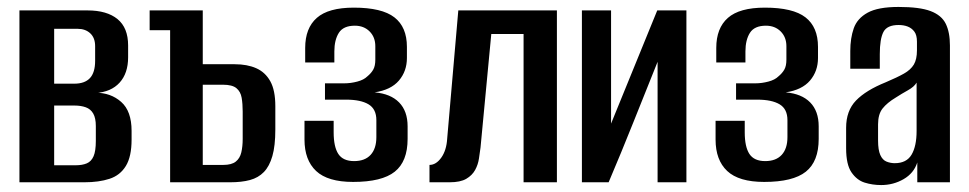

<svg xmlns="http://www.w3.org/2000/svg" viewBox="-20 -525 2792 553"><path d="M36 0V-495H232Q288 -495 318.5 -470Q349 -445 349 -394V-360Q349 -314 324.5 -287Q300 -260 255 -257V-258Q299 -258 329 -231.5Q359 -205 359 -148V-123Q359 -74 342.5 -47Q326 -20 295.5 -10Q265 0 223 0ZM136 -49H198Q217 -49 230 -54.5Q243 -60 249.5 -75Q256 -90 256 -119V-162Q256 -185 248.5 -198Q241 -211 227 -216Q213 -221 195 -221H136ZM136 -284H194Q224 -284 239 -300Q254 -316 254 -350V-392Q254 -416 240 -429Q226 -442 204 -442H136Z M470 0V-438H411V-495H564V-340H656Q692 -340 718 -328.5Q744 -317 758.5 -291Q773 -265 773 -219V-152Q773 -105 764.5 -75.5Q756 -46 740 -29.5Q724 -13 700 -6.5Q676 0 643 0ZM564 -50H623Q647 -50 659 -59.5Q671 -69 675 -86Q679 -103 679 -125V-204Q679 -226 676 -243.5Q673 -261 661 -271Q649 -281 622 -281H564Z M997 -1Q924 -1 890.5 -32.5Q857 -64 857 -123V-177H941V-144Q941 -102 954.5 -81.5Q968 -61 1000 -61Q1031 -61 1047.5 -79Q1064 -97 1064 -130V-179Q1064 -211 1041.5 -224.5Q1019 -238 977 -238H916V-285H972Q990 -285 1009 -290Q1028 -295 1038 -305Q1049 -314 1055 -324.5Q1061 -335 1061 -353V-392Q1061 -418 1044.5 -434.5Q1028 -451 1002 -451Q969 -451 956 -430.5Q943 -410 943 -377V-345H859V-387Q859 -444 892.5 -473.5Q926 -503 999 -503Q1080 -503 1116 -475Q1152 -447 1152 -390V-358Q1152 -320 1129 -293Q1106 -266 1059 -259Q1105 -255 1129.5 -230Q1154 -205 1154 -161V-125Q1154 -60 1117 -30.5Q1080 -1 997 -1Z M1217 0V-50Q1236 -50 1251 -71Q1266 -92 1268 -126L1300 -495H1584V0H1488V-427H1395L1364 -100Q1362 -86 1359.5 -68.5Q1357 -51 1348.5 -35.5Q1340 -20 1323 -10Q1306 0 1275 0Z M1656 0V-495H1740V-169L1873 -495H1957V0H1874V-347Q1839 -260 1804.5 -173.5Q1770 -87 1733 0Z M2181 -1Q2108 -1 2074.5 -32.5Q2041 -64 2041 -123V-177H2125V-144Q2125 -102 2138.5 -81.5Q2152 -61 2184 -61Q2215 -61 2231.5 -79Q2248 -97 2248 -130V-179Q2248 -211 2225.5 -224.5Q2203 -238 2161 -238H2100V-285H2156Q2174 -285 2193 -290Q2212 -295 2222 -305Q2233 -314 2239 -324.5Q2245 -335 2245 -353V-392Q2245 -418 2228.5 -434.5Q2212 -451 2186 -451Q2153 -451 2140 -430.5Q2127 -410 2127 -377V-345H2043V-387Q2043 -444 2076.5 -473.5Q2110 -503 2183 -503Q2264 -503 2300 -475Q2336 -447 2336 -390V-358Q2336 -320 2313 -293Q2290 -266 2243 -259Q2289 -255 2313.5 -230Q2338 -205 2338 -161V-125Q2338 -60 2301 -30.5Q2264 -1 2181 -1Z M2518 8Q2493 8 2470.5 1Q2448 -6 2432.5 -28.5Q2417 -51 2417 -98V-157Q2417 -206 2445.5 -235.5Q2474 -265 2531 -288Q2564 -302 2583.5 -313Q2603 -324 2612 -339Q2621 -354 2621 -380V-405Q2621 -424 2613.5 -434Q2606 -444 2594.5 -448.5Q2583 -453 2568 -453Q2535 -453 2524.5 -433Q2514 -413 2514 -369V-327H2429V-378Q2429 -415 2439 -443.5Q2449 -472 2479 -488.5Q2509 -505 2568 -505Q2629 -505 2660.5 -493Q2692 -481 2704 -456.5Q2716 -432 2716 -394V0H2622V-57Q2612 -26 2582.5 -9Q2553 8 2518 8ZM2557 -55Q2591 -55 2605.5 -79.5Q2620 -104 2620 -148V-287Q2613 -275 2595 -265Q2577 -255 2560 -244Q2535 -229 2522 -212.5Q2509 -196 2509 -167V-120Q2509 -93 2515.5 -78.5Q2522 -64 2533.5 -59.5Q2545 -55 2557 -55Z"/></svg>

Font: Alumni Sans SemiBold
Style: Regular
Weight: 600
Designer: Robert E. Leuschke
Foundry: Robert E. Leuschke
Version: Version 1.018